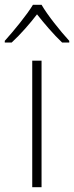

<svg xmlns="http://www.w3.org/2000/svg" viewBox="-46 -784 310 804"><path d="M128 -764H92C67 -722 11 -654 -26 -613V-606H3C40 -640 80 -686 109 -724C139 -686 178 -640 214 -606H244V-613C207 -653 152 -722 128 -764ZM128 0V-530H89V0Z"/></svg>

Font: Noto Sans Malayalam ExtraLight
Style: Regular
Weight: 200
Designer: Jelle Bosma - Monotype Design Team
Foundry: Monotype Imaging Inc.
Version: Version 2.104